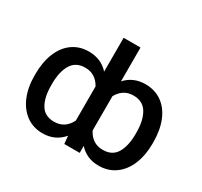

<svg xmlns="http://www.w3.org/2000/svg" viewBox="-148 -907 1176 1116"><g transform="rotate(30 440.5 -348.5)"><path d="M628.9 9.8Q547.9 9.8 497.1 -46.9V0H393.6L388.7 -52.7Q336.9 9.8 252 9.8Q189 9.8 142.1 -24.4Q95.2 -58.6 70.1 -119.1Q44.9 -179.7 44.9 -257.8V-267.6Q44.9 -348.6 69.8 -409.7Q94.7 -470.7 141.1 -503.9Q187.5 -537.1 250 -537.1Q332.5 -537.1 383.8 -480V-707H497.1V-480Q548.3 -537.1 629.9 -537.1Q693.4 -537.1 740.2 -503.9Q787.1 -470.7 812 -409.7Q836.9 -348.6 836.9 -267.6V-257.8Q836.9 -179.7 811.8 -118.9Q786.6 -58.1 739.5 -24.2Q692.4 9.8 628.9 9.8ZM602.5 -445.3Q565.9 -445.3 539.8 -428.2Q513.7 -411.1 497.1 -380.4V-150.4Q531.7 -82 603.5 -82Q667 -82 695.3 -129.6Q723.6 -177.2 723.6 -257.8V-267.6Q723.6 -349.1 694.3 -397.2Q665 -445.3 602.5 -445.3ZM276.4 -82Q349.6 -82 383.8 -151.4V-380.4Q367.2 -411.1 341.1 -428.2Q314.9 -445.3 278.3 -445.3Q215.8 -445.3 186.5 -397.2Q157.2 -349.1 157.2 -267.6V-257.8Q157.2 -177.2 185.3 -129.6Q213.4 -82 276.4 -82Z"/></g></svg>

Font: Pretendard Medium
Style: Regular
Weight: 500
Designer: Base glyphs from Inter by Rasmus Andersson; Hangeul glyphs from Noto Sans CJK(Source Han Sans) by Jang Soo-young and Kan
Foundry: Kil Hyung-jin
Version: Version 1.309